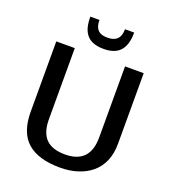

<svg xmlns="http://www.w3.org/2000/svg" viewBox="-161 -1031 1038 1160"><g transform="rotate(20 357.5 -451.0)"><path d="M359 9Q218 9 147.5 -53Q77 -115 77 -248V-700H196V-243Q196 -158 236 -117Q276 -76 359 -76Q519 -76 519 -243V-700H639V-248Q639 -182 618 -134Q597 -86 559 -54.5Q521 -23 470 -7Q419 9 359 9ZM356 -755Q317 -755 285.5 -769Q254 -783 236.5 -817Q219 -851 219 -911H278Q278 -879 288 -860.5Q298 -842 315.5 -834.5Q333 -827 356 -827H362Q401 -827 421.5 -847.5Q442 -868 442 -911H501Q501 -855 484.5 -820.5Q468 -786 437 -770.5Q406 -755 364 -755Z"/></g></svg>

Font: Pathway Extreme 72pt SemiBold
Style: Regular
Weight: 600
Designer: Eduardo Rodriguez Tunni
Foundry: Eduardo Rodriguez Tunni
Version: Version 1.001;gftools[0.9.26]